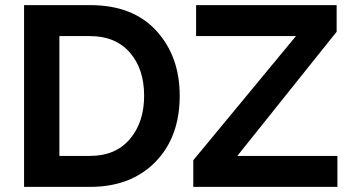

<svg xmlns="http://www.w3.org/2000/svg" viewBox="-20 -730 1372 750"><path d="M735 0V-104L1136 -589H746V-710H1295V-606L907 -121H1298V0ZM332 0H74V-710H332Q499 -710 590.5 -610Q682 -510 682 -356Q682 -194 586.5 -97Q491 0 332 0ZM543 -356Q543 -461 487 -525Q431 -589 332 -589H212V-121H332Q431 -121 487 -186.5Q543 -252 543 -356Z"/></svg>

Font: Raleway
Style: Bold
Weight: 700
Designer: Matt McInerney, Pablo Impallari, Rodrigo Fuenzalida
Foundry: Matt McInerney, Pablo Impallari, Rodrigo Fuenzalida
Version: Version 3.000